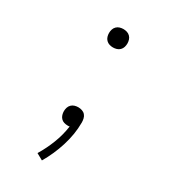

<svg xmlns="http://www.w3.org/2000/svg" viewBox="-183 -618 816 923"><g transform="rotate(30 225.0 -156.5)"><path d="M225 -426Q215 -426 205 -429Q195 -432 187.5 -439.5Q180 -447 177 -457Q174 -467 174 -477Q174 -487 177 -497Q180 -507 187.5 -514.5Q195 -522 205 -525Q215 -528 225 -528Q235 -528 245 -525Q255 -522 262.5 -514.5Q270 -507 273 -497Q276 -487 276 -477Q276 -467 273 -457Q270 -447 262.5 -439.5Q255 -432 245 -429Q235 -426 225 -426ZM201 215 165 195Q191 152 209.5 104.5Q228 57 235 7Q232 8 229.5 8Q227 8 224 8Q214 8 204 5Q194 2 187 -5.5Q180 -13 177 -23Q174 -33 174 -43Q174 -53 177 -63Q180 -73 187.5 -80.5Q195 -88 205 -91Q215 -94 225 -94Q236 -94 246.5 -90.5Q257 -87 264 -79Q271 -71 273.5 -60Q276 -49 276 -39Q276 -5 270.5 28Q265 61 255 93Q245 125 231.5 155.5Q218 186 201 215Z"/></g></svg>

Font: Iosevka Etoile Extralight
Style: Regular
Weight: 200
Designer: Belleve Invis
Foundry: Belleve Invis
Version: Version 22.1.2; ttfautohint (v1.8.4)